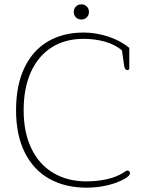

<svg xmlns="http://www.w3.org/2000/svg" viewBox="-20 -855 679 885"><path d="M320 -800Q320 -815 330 -825Q340 -835 355 -835Q370 -835 380 -825Q390 -815 390 -800Q390 -785 380 -775Q370 -765 355 -765Q340 -765 330 -775Q320 -785 320 -800ZM54 -347Q54 -462 92.5 -542.5Q131 -623 201 -664Q271 -705 366 -705Q423 -705 480 -686Q537 -667 576 -634V-541Q576 -532 567 -532Q555 -532 552 -554L542 -623Q510 -650 463.5 -663Q417 -676 366 -676Q280 -676 218 -636.5Q156 -597 122.5 -523Q89 -449 89 -347Q89 -245 124.5 -171Q160 -97 225.5 -58Q291 -19 379 -19Q429 -19 475 -29.5Q521 -40 555 -63Q556 -64 560 -66.5Q564 -69 568 -69Q573 -69 576 -65Q579 -61 579 -56Q579 -45 555 -31Q522 -12 475.5 -1Q429 10 379 10Q281 10 208 -30.5Q135 -71 94.5 -151.5Q54 -232 54 -347Z"/></svg>

Font: Maitree ExtraLight
Style: Regular
Weight: 250
Designer: CadsonDemak Team
Foundry: CadsonDemak
Version: Version 1.002